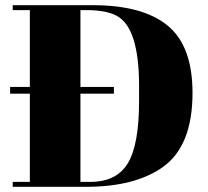

<svg xmlns="http://www.w3.org/2000/svg" viewBox="-20 -720 803 740"><path d="M19 -359V-385H95V-681H29V-700H338Q530 -700 626 -621.5Q722 -543 722 -362Q722 -156 606 -75Q499 0 312 0H29V-19H95V-359ZM290 -19H328Q429 -19 472.5 -90.5Q516 -162 516 -330V-388Q516 -613 430 -659Q389 -681 314 -681H290V-385H419V-359H290Z"/></svg>

Font: Abril Fatface
Style: Regular
Weight: 400
Designer: Veronika Burian, Jos Scaglione
Foundry: TypeTogether
Version: Version 1.001